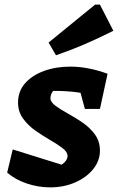

<svg xmlns="http://www.w3.org/2000/svg" viewBox="-20 -801 510 830"><path d="M11 -55 35 -155 269 -82H229Q241 -85 250.5 -92Q260 -99 266 -108Q272 -117 272 -127Q272 -144 250.5 -160.5Q229 -177 197 -195.5Q165 -214 133.5 -236Q102 -258 80 -288Q58 -318 58 -358Q58 -406 88 -440.5Q118 -475 169.5 -494Q221 -513 284 -513Q323 -513 364 -505Q405 -497 445 -482L394 -387Q354 -397 310 -402.5Q266 -408 220 -408Q202 -408 183.5 -407.5Q165 -407 147 -405L218 -415Q208 -408 203 -397.5Q198 -387 198 -377Q198 -360 219.5 -344Q241 -328 273 -310.5Q305 -293 337 -271Q369 -249 390.5 -219.5Q412 -190 412 -150Q412 -106 383 -70Q354 -34 305 -12.5Q256 9 197 9Q145 9 95 -8Q45 -25 11 -55ZM347 -330 306 -482H445L412 -330ZM222 -562 190 -617 391 -781H412L470 -668Q409 -637 347.5 -610.5Q286 -584 222 -562Z"/></svg>

Font: Piazzolla Thin Black
Style: Italic
Weight: 900
Italic angle: -11.3°
Version: Version 2.005